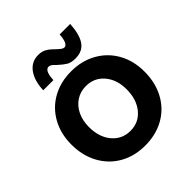

<svg xmlns="http://www.w3.org/2000/svg" viewBox="-208 -912 1068 1068"><g transform="rotate(-45 326.0 -378.0)"><path d="M38 -284Q38 -368 74.5 -434Q111 -500 176 -536.5Q241 -573 325 -573Q409 -573 474.5 -536Q540 -499 576.5 -433.5Q613 -368 613 -284Q613 -197 577 -130Q541 -63 475.5 -26Q410 11 325 11Q241 11 176 -26Q111 -63 74.5 -130Q38 -197 38 -284ZM473 -284Q473 -360 432 -408.5Q391 -457 325 -457Q282 -457 248 -435Q214 -413 195 -373.5Q176 -334 176 -284Q176 -204 217.5 -154.5Q259 -105 325 -105Q391 -105 432 -155Q473 -205 473 -284ZM294 -654Q282 -667 273 -673.5Q264 -680 255 -680Q224 -680 221 -608H141Q144 -682 175.5 -724.5Q207 -767 260 -767Q290 -767 311 -754Q332 -741 353 -719Q368 -705 376.5 -699Q385 -693 394 -693Q406 -693 414.5 -710.5Q423 -728 425 -763H508Q503 -683 476 -644.5Q449 -606 393 -606Q359 -606 339 -618.5Q319 -631 294 -654Z"/></g></svg>

Font: Open Sauce Sans
Style: Bold
Weight: 700
Designer: Alfredo Marco Pradil
Foundry: Creative Sauce Fz LLC
Version: Version 1.477